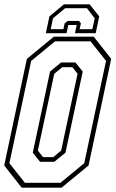

<svg xmlns="http://www.w3.org/2000/svg" viewBox="-22 -870 536 890"><path d="M78.5 0 -2.5 -103 102.5 -597 227.5 -700H412.5L493.5 -597L388.5 -103L263.5 0ZM93.5 -22.5H258L368.5 -113.5L469.5 -587.5L397.5 -678.5H233L122.5 -587.5L21.5 -113.5ZM163.5 -120 130 -162.5 210 -538.5 261 -580.5H327.5L361.5 -538.5L281.5 -162.5L230 -120ZM177.5 -141.5H224.5L261.5 -172L337.5 -528L313.5 -558.5H266.5L229.5 -528L153.5 -172ZM393.5 -850 438 -794 421.5 -716H325.5L333.5 -754H294.5L286.5 -716H190.5L207 -794L274.5 -850ZM381 -832H280L223.5 -785L213 -734.5H272L277.5 -761.5L291.5 -773H344.5L353 -761.5L347 -734.5H406L417 -785Z"/></svg>

Font: Tourney Condensed ExtraLight
Style: Italic
Weight: 200
Width: 3
Italic angle: -12°
Designer: Tyler Finck
Foundry: Etcetera Type Co
Version: Version 1.010; ttfautohint (v1.8.3)